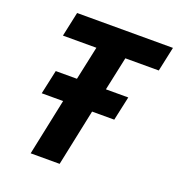

<svg xmlns="http://www.w3.org/2000/svg" viewBox="-130 -821 861 928"><g transform="rotate(20 301.0 -357.0)"><path d="M81 -291H191L130 0H279L340 -291H454L481 -415H366L403 -588H575L602 -714H109L82 -588H254L217 -415H108Z"/></g></svg>

Font: BC Sans
Style: Bold Italic
Weight: 700
Italic angle: -12°
Designer: Monotype Design Team
Province of B.C.
Foundry: Monotype Imaging Inc.
Version: Version 2.000;GOOG;noto-source:20170915:90ef993387c0